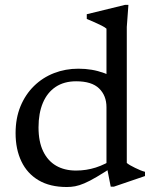

<svg xmlns="http://www.w3.org/2000/svg" viewBox="-20 -740 620 770"><path d="M407 -310Q407 -356.5 377.5 -385.2Q348 -414 285.5 -414Q237 -414 203.2 -391.5Q169.5 -369 152 -327.5Q134.5 -286 134.5 -229Q134.5 -172 153 -133.5Q171.5 -95 205 -75.5Q238.5 -56 285 -56Q326 -56 364.2 -68.2Q402.5 -80.5 440 -105.5V-76Q397.5 -48 368.2 -30.8Q339 -13.5 318.2 -4.8Q297.5 4 281.2 7Q265 10 248 10Q180.5 10 134.8 -17Q89 -44 65.8 -92.8Q42.5 -141.5 42.5 -206Q42.5 -266 62.2 -313.8Q82 -361.5 116.5 -395.2Q151 -429 196.8 -446.8Q242.5 -464.5 294 -464.5Q322.5 -464.5 347.8 -460.2Q373 -456 399 -446.5Q425 -437 454.5 -421L407 -394V-625Q401 -630.5 387.8 -637.2Q374.5 -644 358.5 -651Q342.5 -658 328 -664V-683L481.5 -720.5H495L488.5 -632V-86.5Q493 -82.5 502 -77.2Q511 -72 521.8 -66.8Q532.5 -61.5 543 -57.2Q553.5 -53 561.5 -51V-34L437 8.5H424L407 -78.5Z"/></svg>

Font: Newsreader
Style: Regular
Weight: 400
Designer: Hugues Gentile
Foundry: Production Type
Version: Version 1.003